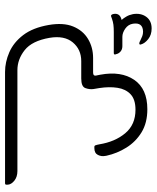

<svg xmlns="http://www.w3.org/2000/svg" viewBox="50 -671 621 761"><g transform="rotate(90 360.5 -290.5)"><path d="M190 -431H107Q90 -431 78 -429.5Q66 -428 52 -423Q50 -422 47 -421Q44 -420 43 -420Q37 -420 35 -432Q32 -456 59 -462Q52 -470 45.5 -481Q39 -492 36 -507Q31 -538 46.5 -559.5Q62 -581 93 -581Q118 -581 135 -567.5Q152 -554 156 -539Q157 -538 156.5 -535Q156 -532 153 -532Q147 -532 141 -536Q131 -541 123 -544Q115 -547 105 -547Q68 -546 74 -507Q77 -488 93.5 -476.5Q110 -465 126 -465H163Q176 -465 184.5 -457.5Q193 -450 195 -439L196 -437Q197 -431 190 -431ZM712 -11V-7Q713 0 706 0H265Q226 0 187 -17Q148 -34 119 -72Q90 -110 79 -173Q69 -231 85 -270Q101 -309 134.5 -329Q168 -349 210 -349H266Q279 -349 279.5 -355.5Q280 -362 279 -363L276 -378Q261 -460 296.5 -512Q332 -564 413 -564Q467 -564 504.5 -541Q542 -518 565 -481Q588 -444 597 -403Q597 -402 597.5 -400.5Q598 -399 598 -397Q601 -382 594 -368Q587 -354 567 -354H562Q556 -354 555 -362Q554 -363 553.5 -367Q553 -371 552 -374Q542 -436 508 -476.5Q474 -517 415 -517Q374 -517 353.5 -497.5Q333 -478 328 -445.5Q323 -413 329 -374L333 -350Q335 -334 329 -318Q323 -302 291 -302H222Q176 -302 148 -268.5Q120 -235 130 -176Q142 -107 178.5 -78Q215 -49 258 -49H658Q681 -49 696 -37Q711 -25 712 -11Z"/></g></svg>

Font: Zain Light
Style: Italic
Weight: 300
Italic angle: -10°
Designer: Zain,Boutros
Foundry: Mobile Telecommunications Company (Zain), 2024
Version: Version 1.51; ttfautohint (v1.8.4)